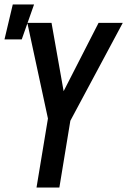

<svg xmlns="http://www.w3.org/2000/svg" viewBox="-20 -837 568 857"><path d="M143 0 194 -308 102 -735H210L264 -430L420 -735H528L294 -298L245 0ZM0 -661 37 -817H132L77 -661Z"/></svg>

Font: Iosevka Semibold Oblique
Style: Regular
Weight: 600
Italic angle: -9°
Monospace: yes
Designer: Belleve Invis
Foundry: Belleve Invis
Version: Version 32.5.0; ttfautohint (v1.8.4)